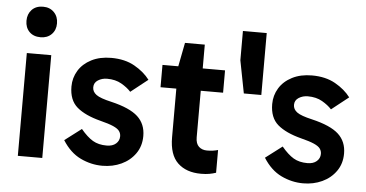

<svg xmlns="http://www.w3.org/2000/svg" viewBox="-50 -804 1732 908"><g transform="rotate(5 816.0 -350.5)"><path d="M178 0H62V-488H178ZM47 -640Q47 -672 66.5 -692.5Q86 -713 120 -713Q152 -713 172 -692.5Q192 -672 192 -640Q192 -608 172 -588Q152 -568 120 -568Q86 -568 66.5 -588Q47 -608 47 -640Z M464 12Q410 12 360 -12Q310 -36 274 -93L353 -153Q383 -117 410 -101Q437 -85 476 -85Q504 -85 520 -99Q536 -113 536 -134Q536 -148 528 -159Q520 -170 498.5 -179.5Q477 -189 437 -199Q363 -218 324.5 -251Q286 -284 286 -349Q286 -390 307 -424.5Q328 -459 368 -479.5Q408 -500 462 -500Q527 -500 573 -474Q619 -448 646 -412L565 -348Q548 -367 519.5 -383.5Q491 -400 451 -400Q427 -400 408 -388Q389 -376 389 -354Q389 -333 408 -319Q427 -305 480 -293Q569 -272 607 -237Q645 -202 645 -145Q645 -97 620 -61.5Q595 -26 554 -7Q513 12 464 12Z M932 9Q862 9 821.5 -29.5Q781 -68 781 -151V-482V-488L803 -601H897V-161Q897 -131 912 -117Q927 -103 951 -103Q967 -103 980 -105Q993 -107 1003 -110V-2Q988 3 971.5 6Q955 9 932 9ZM706 -382V-488H1003V-382Z M1101 -387 1071 -542V-681H1184V-387Z M1417 12Q1363 12 1313 -12Q1263 -36 1227 -93L1306 -153Q1336 -117 1363 -101Q1390 -85 1429 -85Q1457 -85 1473 -99Q1489 -113 1489 -134Q1489 -148 1481 -159Q1473 -170 1451.5 -179.5Q1430 -189 1390 -199Q1316 -218 1277.5 -251Q1239 -284 1239 -349Q1239 -390 1260 -424.5Q1281 -459 1321 -479.5Q1361 -500 1415 -500Q1480 -500 1526 -474Q1572 -448 1599 -412L1518 -348Q1501 -367 1472.5 -383.5Q1444 -400 1404 -400Q1380 -400 1361 -388Q1342 -376 1342 -354Q1342 -333 1361 -319Q1380 -305 1433 -293Q1522 -272 1560 -237Q1598 -202 1598 -145Q1598 -97 1573 -61.5Q1548 -26 1507 -7Q1466 12 1417 12Z"/></g></svg>

Font: Gabarito Medium
Style: Regular
Weight: 500
Designer: Leandro Assis / Alvaro Franca / Felipe Casaprima
Foundry: Naipe Foundry
Version: Version 1.000